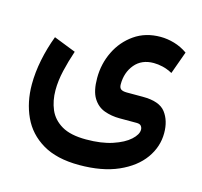

<svg xmlns="http://www.w3.org/2000/svg" viewBox="-97 -514 912 867"><g transform="rotate(15 359.0 -81.0)"><path d="M343.8 246.1Q238.8 246.1 172.4 206.5Q106 167 75 99.6Q43.9 32.2 43.9 -50.8Q43.9 -106.4 55.9 -165.8Q67.9 -225.1 89.8 -283.2L192.9 -242.7Q176.3 -193.8 165 -145.3Q153.8 -96.7 153.8 -53.2Q153.8 -3.9 171.1 36.9Q188.5 77.6 230 102.1Q271.5 126.5 343.8 126.5Q416 126.5 467.3 109.4Q518.6 92.3 545.9 67.4Q573.2 42.5 573.2 20Q573.2 10.3 567.4 2.7Q561.5 -4.9 545.9 -4.9H466.8Q427.7 -4.9 394.5 -17.1Q361.3 -29.3 341.3 -61.8Q321.3 -94.2 321.3 -154.8Q321.3 -221.2 349.4 -278.8Q377.4 -336.4 429 -372.3Q480.5 -408.2 550.8 -408.2Q582.5 -408.2 615.2 -398.7Q647.9 -389.2 677.2 -368.7L639.2 -263.2Q615.2 -275.9 593.3 -281Q571.3 -286.1 551.3 -286.1Q495.1 -286.1 463.4 -248.3Q431.6 -210.4 431.6 -154.8Q431.6 -138.2 440.4 -132.1Q449.2 -126 467.8 -126H543Q620.6 -126 649.4 -88.1Q678.2 -50.3 678.2 7.8Q678.2 71.8 639.4 126Q600.6 180.2 525.9 213.1Q451.2 246.1 343.8 246.1Z"/></g></svg>

Font: Vazirmatn RD UI SemiBold
Style: Regular
Weight: 600
Designer: Saber Rastikerdar
Foundry: Saber Rastikerdar
Version: Version 33.003